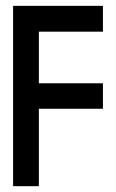

<svg xmlns="http://www.w3.org/2000/svg" viewBox="-20 -639 398 659"><path d="M24.9 -618.9V0H113.4V-265.7H333.3V-353.2H113.4V-530.3H333.3V-618.9Z"/></svg>

Font: Ulica
Style: Regular
Weight: 400
Version: Version